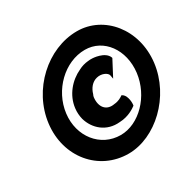

<svg xmlns="http://www.w3.org/2000/svg" viewBox="-152 -817 999 995"><g transform="rotate(-30 348.0 -319.0)"><path d="M489 -180 490 -185C493 -210 485 -246 466 -256L462 -258C451 -250 434 -239 408 -237C356 -227 326 -264 333 -321C334 -326 335 -331 338 -336C347 -368 368 -394 398 -401C430 -409 461 -392 464 -376L468 -354L518 -449L517 -453C500 -496 428 -499 428 -499C419 -500 408 -499 400 -498C380 -496 362 -491 343 -481C282 -453 230 -394 221 -320C218 -297 220 -274 225 -254C244 -187 303 -134 385 -142C438 -144 474 -169 489 -180ZM167 -319C183 -450 294 -557 415 -557C527 -557 605 -450 589 -319C573 -189 468 -81 357 -81C236 -81 151 -189 167 -319ZM62 -319C39 -130 167 23 344 23C506 23 670 -130 693 -319C716 -509 589 -661 428 -661C251 -661 85 -509 62 -319Z"/></g></svg>

Font: Bluebird
Style: SfBdNrwObl
Weight: 700
Designer: Jasper
Foundry: Cannot Into Space Fonts
Version: Version 0.98